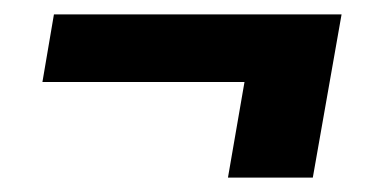

<svg xmlns="http://www.w3.org/2000/svg" viewBox="-20 -352 517 267"><path d="M320 -238H39L55 -332H455L415 -105H297Z"/></svg>

Font: Niramit SemiBold
Style: Italic
Weight: 600
Italic angle: -10°
Designer: Katatrad Aksorn Co.,Ltd.
Foundry: Cadson Demak Co.,Ltd.
Version: Version 1.001; ttfautohint (v1.6)